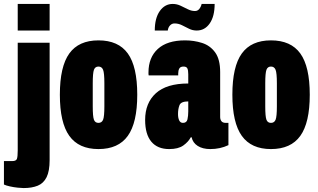

<svg xmlns="http://www.w3.org/2000/svg" viewBox="-52 -745 1613 975"><path d="M38 -590V-725H200V-590ZM68 210Q58 210 38 208Q18 206 -2 201.5Q-22 197 -32 192V73H10Q30 73 34 61.5Q38 50 38 19V-528H200V68Q200 124 184.5 155Q169 186 139.5 198Q110 210 68 210Z M448 12Q348 12 300 -55Q252 -122 252 -264Q252 -407 300 -473.5Q348 -540 448 -540Q549 -540 597 -473.5Q645 -407 645 -264Q645 -122 597 -55Q549 12 448 12ZM448 -121Q465 -121 471.5 -137Q478 -153 478 -205V-322Q478 -374 471.5 -390.5Q465 -407 448 -407Q431 -407 425 -390.5Q419 -374 419 -322V-205Q419 -153 425 -137Q431 -121 448 -121Z M734 -590Q734 -653 759.5 -689Q785 -725 825 -725Q846 -725 865 -716Q884 -707 902 -698Q920 -689 938 -689Q951 -689 959.5 -699Q968 -709 972 -725H1038Q1038 -662 1013 -626Q988 -590 947 -590Q926 -590 908 -599Q890 -608 872 -617Q854 -626 834 -626Q821 -626 811.5 -616Q802 -606 800 -590ZM807 12Q748 12 716.5 -25.5Q685 -63 685 -136Q685 -222 739.5 -271.5Q794 -321 904 -321V-368Q904 -388 899.5 -397.5Q895 -407 880 -407Q864 -407 858.5 -397Q853 -387 853 -372V-362H703Q702 -366 702 -369.5Q702 -373 702 -377Q702 -453 749.5 -496.5Q797 -540 888 -540Q933 -540 974 -527Q1015 -514 1040.5 -479Q1066 -444 1066 -379V-151Q1066 -138 1072.5 -129.5Q1079 -121 1095 -121H1108V-8Q1066 12 1016 12Q977 12 952 -4Q927 -20 921 -48H917Q904 -24 878.5 -6Q853 12 807 12ZM877 -121Q896 -121 900 -139Q904 -157 904 -179V-230Q867 -230 859.5 -211Q852 -192 852 -166Q852 -146 858 -133.5Q864 -121 877 -121Z M1324 12Q1224 12 1176 -55Q1128 -122 1128 -264Q1128 -407 1176 -473.5Q1224 -540 1324 -540Q1425 -540 1473 -473.5Q1521 -407 1521 -264Q1521 -122 1473 -55Q1425 12 1324 12ZM1324 -121Q1341 -121 1347.5 -137Q1354 -153 1354 -205V-322Q1354 -374 1347.5 -390.5Q1341 -407 1324 -407Q1307 -407 1301 -390.5Q1295 -374 1295 -322V-205Q1295 -153 1301 -137Q1307 -121 1324 -121Z"/></svg>

Font: Archivo ExtraCondensed Black
Style: Regular
Weight: 900
Width: 2
Designer: Hector Gatti
Foundry: Omnibus-Type
Version: Version 2.001; ttfautohint (v1.8.3)